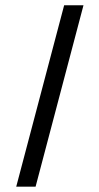

<svg xmlns="http://www.w3.org/2000/svg" viewBox="-20 -702 374 722"><path d="M41 0 221.2 -682.1H293.9L113.8 0Z"/></svg>

Font: Montagu Slab 144pt Medium
Style: Regular
Weight: 500
Designer: Florian Karsten
Foundry: Florian Karsten
Version: Version 1.000